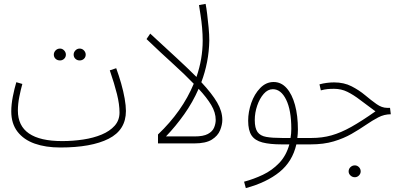

<svg xmlns="http://www.w3.org/2000/svg" viewBox="-20 -738 2076 988"><path d="M290 21Q215 21 158.5 1Q102 -19 70 -60.5Q38 -102 38 -165Q38 -200 46 -241Q54 -282 64 -315L95 -306Q87 -278 79.5 -240.5Q72 -203 72 -169Q72 -12 300 -12Q355 -12 408 -20Q461 -28 503 -45.5Q545 -63 570 -91Q595 -119 595 -159Q595 -201 582 -253.5Q569 -306 545 -376L578 -387Q592 -349 603.5 -308.5Q615 -268 621.5 -231Q628 -194 628 -167Q628 -69 539 -24Q450 21 290 21ZM390 -427Q377 -427 368 -435.5Q359 -444 359 -457Q359 -469 368 -478.5Q377 -488 390 -488Q403 -488 412 -478.5Q421 -469 421 -457Q421 -444 412 -435.5Q403 -427 390 -427ZM289 -427Q275 -427 266 -435.5Q257 -444 257 -457Q257 -469 266 -478.5Q275 -488 289 -488Q301 -488 310 -478.5Q319 -469 319 -457Q319 -444 310 -435.5Q301 -427 289 -427Z M1023 -529Q1023 -560 1020 -594.5Q1017 -629 1012 -660.5Q1007 -692 1004 -712L1038 -718Q1042 -699 1046 -666Q1050 -633 1053.5 -596.5Q1057 -560 1057 -529Q1056 -473 1045.5 -419Q1035 -365 1016 -315Q1071 -256 1097.5 -210.5Q1124 -165 1124 -121Q1124 -96 1112.5 -67.5Q1101 -39 1070 -19.5Q1039 0 979 0H793V-46Q918 -165 977 -307Q931 -355 869 -411Q807 -467 734 -537L753 -565Q828 -496 887.5 -441Q947 -386 991 -342Q1023 -435 1023 -529ZM834 -36H982Q1026 -36 1049.5 -48.5Q1073 -61 1081.5 -81Q1090 -101 1090 -121Q1090 -159 1067 -197.5Q1044 -236 1002 -281Q972 -212 928 -150Q884 -88 834 -36Z M1245 230 1236 197Q1285 184 1332.5 161.5Q1380 139 1416.5 101Q1453 63 1469 5H1430Q1369 5 1330.5 -5Q1292 -15 1274.5 -41Q1257 -67 1257 -117Q1257 -162 1273 -208Q1289 -254 1319 -285Q1349 -316 1388 -316Q1427 -316 1455 -284.5Q1483 -253 1498 -198Q1513 -143 1513 -72Q1513 -49 1510 -28H1583Q1592 -28 1598 -24.5Q1604 -21 1604 -12Q1604 5 1578 5H1505Q1485 93 1418.5 147Q1352 201 1245 230ZM1432 -28H1475Q1479 -50 1479 -75Q1479 -171 1452.5 -225Q1426 -279 1384 -279Q1358 -279 1337 -255Q1316 -231 1303.5 -194.5Q1291 -158 1291 -120Q1291 -79 1305 -59Q1319 -39 1350 -33.5Q1381 -28 1432 -28Z M1578 5 1583 -28Q1638 -28 1686 -41.5Q1734 -55 1787.5 -85Q1841 -115 1912 -165Q1868 -197 1833.5 -223.5Q1799 -250 1767.5 -265.5Q1736 -281 1699 -281Q1680 -281 1665 -279.5Q1650 -278 1631 -273L1624 -304Q1642 -309 1661.5 -311.5Q1681 -314 1699 -314Q1750 -314 1789 -294Q1828 -274 1859 -248Q1890 -222 1917.5 -202.5Q1945 -183 1972 -183H1987L1991 -150Q1957 -150 1926.5 -134Q1896 -118 1862.5 -95Q1829 -72 1789 -49Q1749 -26 1697.5 -10.5Q1646 5 1578 5ZM1806 174Q1793 174 1783.5 165Q1774 156 1774 144Q1774 131 1783.5 122Q1793 113 1806 113Q1818 113 1827 122Q1836 131 1836 144Q1836 156 1827 165Q1818 174 1806 174Z"/></svg>

Font: Noto Sans Arabic UI XCn XLt
Style: Regular
Weight: 200
Width: 2
Designer: Monotype Design Team, Nadine Chahine and Nizar Qandah
Foundry: Monotype Imaging Inc.
Version: Version 2.010; ttfautohint (v1.8.4.7-5d5b)